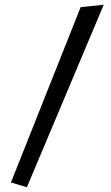

<svg xmlns="http://www.w3.org/2000/svg" viewBox="-20 -714 465 807"><path d="M93 73 26 53 319 -684 416 -694Z"/></svg>

Font: Xiangcui Kesong Xiangcui Kesong
Style: Regular
Weight: 400
Version: Version 1.501;March 28, 2024;FontCreator 14.0.0.2814 64-bit